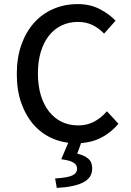

<svg xmlns="http://www.w3.org/2000/svg" viewBox="-20 -687 640 937"><path d="M352 12Q291 12 238 -10.5Q185 -33 146 -76.5Q107 -120 84.5 -182.5Q62 -245 62 -326Q62 -406 84.5 -469Q107 -532 146.5 -576Q186 -620 240.5 -643.5Q295 -667 360 -667Q420 -667 467 -642.5Q514 -618 544 -586L488 -523Q463 -549 432 -564.5Q401 -580 360 -580Q316 -580 280 -562.5Q244 -545 218.5 -512.5Q193 -480 179 -433.5Q165 -387 165 -329Q165 -270 179 -223Q193 -176 219 -143Q245 -110 281 -92.5Q317 -75 362 -75Q405 -75 439 -93Q473 -111 502 -144L558 -83Q519 -37 468.5 -12.5Q418 12 352 12ZM257 230 249 184Q311 180 333.5 169Q356 158 356 136Q356 118 339.5 107Q323 96 279 90L321 -9H383L357 63Q392 71 411 87.5Q430 104 430 135Q430 181 385.5 203.5Q341 226 257 230Z"/></svg>

Font: SauceCodePro Nerd Font Mono
Style: Regular
Weight: 500
Monospace: yes
Designer: Paul D. Hunt, Teo Tuominen
Foundry: Adobe Systems Incorporated
Version: Version 2.030;PS 1.000;hotconv 16.6.51;makeotf.lib2.5.65220;